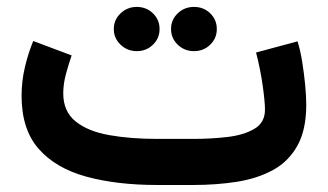

<svg xmlns="http://www.w3.org/2000/svg" viewBox="-20 -527 935 547"><path d="M530.8 0H427.2Q313 0 226.1 -23.7Q139.2 -47.4 90.3 -102.8Q41.5 -158.2 41.5 -253.9Q41.5 -295.9 51 -335.9Q60.5 -376 74.7 -410.2L184.1 -369.1Q176.3 -346.7 168.2 -317.4Q160.2 -288.1 160.2 -261.2Q160.2 -209.5 195.3 -181.2Q230.5 -152.8 291 -142.1Q351.6 -131.3 427.2 -131.3H531.7Q581.1 -131.3 627.7 -136.7Q674.3 -142.1 704.6 -159.9Q734.9 -177.7 734.9 -214.4Q734.9 -236.8 728.5 -282.5Q722.2 -328.1 709.5 -377.4L827.6 -409.2Q835.4 -385.3 840.8 -351.8Q846.2 -318.4 849.4 -285.2Q852.5 -252 852.5 -228.5Q852.5 -156.7 827.1 -111.6Q801.8 -66.4 757.1 -42.2Q712.4 -18.1 654.3 -9Q596.2 0 530.8 0ZM467.3 -444.3Q467.3 -470.7 486.3 -489Q505.4 -507.3 532.7 -507.3Q560.1 -507.3 578.9 -489Q597.7 -470.7 597.7 -444.3Q597.7 -418 578.9 -399.7Q560.1 -381.3 532.7 -381.3Q505.4 -381.3 486.3 -399.7Q467.3 -418 467.3 -444.3ZM304.2 -444.3Q304.2 -470.7 323.5 -489Q342.8 -507.3 369.6 -507.3Q397 -507.3 415.8 -489Q434.6 -470.7 434.6 -444.3Q434.6 -418 415.8 -399.7Q397 -381.3 369.6 -381.3Q342.8 -381.3 323.5 -399.7Q304.2 -418 304.2 -444.3Z"/></svg>

Font: Vazirmatn RD
Style: Bold
Weight: 700
Designer: Saber Rastikerdar
Foundry: Saber Rastikerdar
Version: Version 32.102